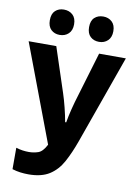

<svg xmlns="http://www.w3.org/2000/svg" viewBox="-100 -985 762 1060"><g transform="rotate(10 281.5 -455.0)"><path d="M135 10Q112 10 89 7Q66 4 44 -3V-123Q63 -117 81 -114.5Q99 -112 116 -112Q143 -112 168 -120.5Q193 -129 214 -170L9 -714H164L246 -465Q257 -432 268 -388Q279 -344 285 -309H291Q297 -345 307.5 -386.5Q318 -428 329 -463L404 -714H554L377 -217Q353 -150 325 -98.5Q297 -47 252.5 -18.5Q208 10 135 10ZM392 -778Q362 -778 343 -796Q324 -814 324 -849Q324 -885 343 -902.5Q362 -920 392 -920Q421 -920 440.5 -902Q460 -884 460 -849Q460 -815 440.5 -796.5Q421 -778 392 -778ZM171 -778Q142 -778 123 -796Q104 -814 104 -849Q104 -885 123 -902.5Q142 -920 171 -920Q201 -920 220.5 -902Q240 -884 240 -849Q240 -815 220.5 -796.5Q201 -778 171 -778Z"/></g></svg>

Font: Noto Sans Mono SemiCondensed
Style: Bold
Weight: 700
Width: 4
Designer: Monotype Design Team
Foundry: Monotype Imaging Inc.
Version: Version 2.014